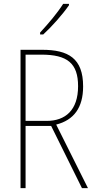

<svg xmlns="http://www.w3.org/2000/svg" viewBox="-20 -971 496 991"><path d="M336 -944V-951H306C274 -901 232 -852 187 -803V-793H203C246 -832 303 -896 336 -944ZM197 -714H86V0H112V-321H244L403 0H434L270 -328C361 -351 409 -415 409 -525C409 -670 333 -714 197 -714ZM193 -689C327 -689 383 -645 383 -526C383 -402 317 -347 221 -347H112V-689Z"/></svg>

Font: Noto Sans Condensed Thin
Style: Regular
Weight: 100
Width: 3
Designer: Monotype Design Team
Foundry: Monotype Imaging Inc.
Version: Version 2.013